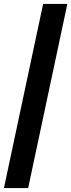

<svg xmlns="http://www.w3.org/2000/svg" viewBox="-47 -740 362 975"><path d="M-27 215 172 -720H295L96 215Z"/></svg>

Font: Radio Canada SemiBold
Style: Italic
Weight: 600
Italic angle: -12°
Designer: Charles Daoud, Etienne Aubert Bonn, Alexandre Saumier Demers, Jacques Le Bailly
Foundry: Radio-Canada
Version: Version 2.104; ttfautohint (v1.8.4.7-5d5b);gftools[0.9.28.de